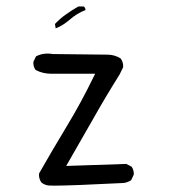

<svg xmlns="http://www.w3.org/2000/svg" viewBox="-20 -589 540 599"><path d="M246.6 -558.6Q246.6 -564.5 241.2 -568.8H224.6Q204.6 -557.6 185.5 -543.9Q167.5 -531.2 151.4 -514.2L153.8 -500.5Q177.2 -509.8 198.7 -528.6Q220.2 -547.4 246.6 -557.6Q246.6 -558.1 246.6 -558.6ZM148.4 -9.8Q202.1 -9.8 365.2 -18.1Q377.9 -19.5 389.2 -26.9L397 -43.5Q397.5 -45.4 397.5 -46.9Q397.5 -48.3 397.2 -50.5Q397 -52.7 396.5 -55.4Q396 -58.1 395 -60.5Q393.6 -65.4 390.1 -69.3L374 -77.6L186.5 -71.3Q232.9 -151.4 271.5 -219.7Q310.1 -288.1 353 -356.4L363.8 -378.4Q364.3 -380.4 364.3 -381.8Q364.3 -396 356.4 -406.7Q337.4 -418.5 315.4 -418.5L145 -420.4Q135.7 -421.9 128.9 -421.9Q107.9 -421.9 92.3 -413.1L84.5 -397Q84 -395 84 -393.6Q84 -379.9 91.3 -370.6Q113.3 -358.9 140.6 -358.9Q144.5 -358.9 148.4 -358.9H276.9L271 -347.2Q233.9 -270.5 189.2 -196.5Q144.5 -122.6 102.1 -48.3Q101.6 -46.4 101.6 -42.2Q101.6 -38.1 103.3 -31.7Q105 -25.4 109.4 -19.5Q119.1 -11.7 131.8 -10.3Q137.7 -9.8 148.4 -9.8Z"/></svg>

Font: NaikaiFont
Style: Light
Weight: 300
Version: Version 1.89